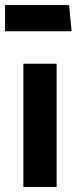

<svg xmlns="http://www.w3.org/2000/svg" viewBox="-37 -736 302 756"><path d="M186 0V-485H55V0ZM-17 -613H245L235 -716H-17Z"/></svg>

Font: Catamaran
Style: Bold
Weight: 700
Designer: Pria Ravichandran
Version: Version 2.000